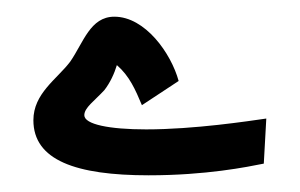

<svg xmlns="http://www.w3.org/2000/svg" viewBox="-20 -204 359 230"><path d="M296 -8 299 -62C278 -59 213 -49 155 -49C111 -49 81 -55 81 -66C81 -75 93 -83 105 -96C112 -105 117 -116 120 -126C135 -113 142 -97 150 -78L194 -107C185 -140 154 -184 117 -184C88 -184 80 -153 64 -130C48 -109 20 -92 20 -60C20 -12 71 6 158 6C227 6 276 -4 296 -8Z"/></svg>

Font: Noto Sans Arabic UI ExtraCondensed Extra
Style: Regular
Weight: 800
Width: 3
Designer: Nadine Chahine - Monotype Design Team
Foundry: Monotype Imaging Inc.
Version: Version 1.900